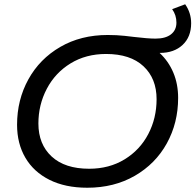

<svg xmlns="http://www.w3.org/2000/svg" viewBox="-20 -872 916 900"><path d="M730 -624H728Q770 -585 792.5 -531.5Q815 -478 815 -413Q815 -296 762 -200Q709 -104 612 -48Q515 8 389 8Q286 8 212 -29Q138 -66 99 -132.5Q60 -199 60 -287Q60 -404 113 -500Q166 -596 262.5 -652Q359 -708 485 -708Q528 -708 564 -704Q600 -700 607 -699Q673 -691 709 -691Q756 -691 781.5 -711Q807 -731 807 -766Q807 -801 787 -829L848 -852Q876 -812 876 -763Q876 -699 836 -661.5Q796 -624 730 -624ZM714 -407Q714 -504 652.5 -561.5Q591 -619 477 -619Q383 -619 311 -575Q239 -531 199.5 -456Q160 -381 160 -293Q160 -196 222 -138.5Q284 -81 398 -81Q492 -81 564 -125Q636 -169 675 -243.5Q714 -318 714 -407Z"/></svg>

Font: Idrija
Style: Italic
Weight: 500
Italic angle: -11.3°
Designer: Julieta Ulanovsky
Foundry: Julieta Ulanovsky
Version: Version 7.200